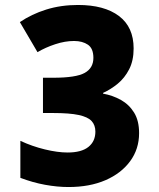

<svg xmlns="http://www.w3.org/2000/svg" viewBox="-20 -744 640 773"><path d="M256 9Q211 9 161.5 0Q112 -9 62 -28V-177Q109 -155 160.5 -142.5Q212 -130 252 -130Q308 -130 336 -152.5Q364 -175 364 -214Q364 -240 349 -256.5Q334 -273 297 -281Q260 -289 193 -289H153V-431H194Q286 -431 321 -450.5Q356 -470 356 -511Q356 -549 334 -564Q312 -579 278 -579Q242 -579 202.5 -566Q163 -553 131 -534L60 -655Q107 -687 166 -705.5Q225 -724 294 -724Q400 -724 459 -679.5Q518 -635 518 -549Q518 -500 500 -465Q482 -430 454 -407Q426 -384 395 -370V-367Q434 -360 467 -341.5Q500 -323 520 -290.5Q540 -258 540 -208Q540 -144 504 -95Q468 -46 404.5 -18.5Q341 9 256 9Z"/></svg>

Font: Noto Sans Mono Black
Style: Regular
Weight: 900
Designer: Monotype Design Team
Foundry: Monotype Imaging Inc.
Version: Version 2.014